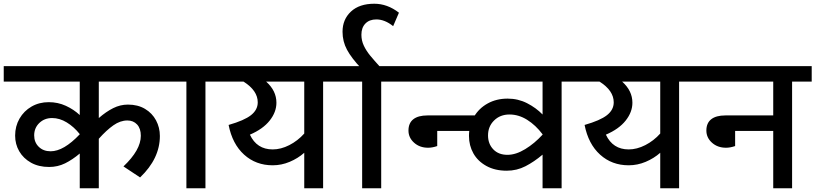

<svg xmlns="http://www.w3.org/2000/svg" viewBox="-40 -1008 4366 1028"><path d="M489 -571V-376Q528 -410 566 -429Q604 -448 645 -448Q698 -448 736.5 -425Q775 -402 795.5 -363.5Q816 -325 816 -280Q816 -159 710 -58L621 -117Q714 -205 714 -281Q714 -320 694 -341.5Q674 -363 642 -363Q604 -363 567 -337Q530 -311 489 -265V0H387V-186Q348 -153 308.5 -133.5Q269 -114 223 -114Q167 -114 126 -137Q85 -160 63 -198Q41 -236 41 -282Q41 -332 64.5 -373Q88 -414 129 -437.5Q170 -461 221 -461Q270 -461 312.5 -441.5Q355 -422 387 -392V-571H-20V-654H854V-571ZM387 -289V-290Q356 -329 317.5 -352.5Q279 -376 239 -376Q198 -376 170.5 -349.5Q143 -323 143 -283Q143 -246 167.5 -222Q192 -198 231 -198Q301 -198 387 -289Z M1165 -571H1060V0H958V-571H834V-654H1165Z M1795 -571H1690V0H1589V-190Q1555 -160 1511 -141.5Q1467 -123 1420 -123Q1330 -123 1267 -180Q1204 -237 1184 -339Q1268 -363 1304 -391.5Q1340 -420 1340 -460Q1340 -523 1264 -571H1145V-654H1795ZM1589 -571H1385Q1440 -522 1440 -458Q1440 -408 1404 -362.5Q1368 -317 1298 -287Q1335 -208 1420 -208Q1464 -208 1509 -231Q1554 -254 1589 -293Z M2106 -571H2001V0H1899V-571H1775V-654H2106Z M1794 -838Q1794 -904 1839 -946Q1884 -988 1964 -988Q2034 -988 2096 -940L2065 -868Q2020 -904 1975 -904Q1938 -904 1916.5 -882Q1895 -860 1895 -822Q1895 -791 1908 -763.5Q1921 -736 1941.5 -711Q1962 -686 2001 -643H1893Q1842 -697 1818 -741.5Q1794 -786 1794 -838Z M2426 -571H2086V-654H2426ZM2523 -307H2301V-226Q2275 -217 2252 -217Q2207 -217 2177 -244Q2147 -271 2147 -309Q2147 -349 2173 -369.5Q2199 -390 2249 -390H2523Z M3071 -571H2967V0H2865V-180Q2820 -142 2773.5 -118Q2727 -94 2673 -94Q2610 -94 2564 -119.5Q2518 -145 2494.5 -187Q2471 -229 2471 -280Q2471 -337 2497.5 -382.5Q2524 -428 2571 -454Q2618 -480 2678 -480Q2734 -480 2782 -455.5Q2830 -431 2865 -395V-571H2406V-654H3071ZM2865 -287V-289Q2828 -338 2782.5 -366.5Q2737 -395 2688 -395Q2638 -395 2605.5 -363Q2573 -331 2573 -283Q2573 -238 2601 -208.5Q2629 -179 2677 -179Q2722 -179 2772 -209.5Q2822 -240 2865 -287Z M3701 -571H3596V0H3495V-190Q3461 -160 3417 -141.5Q3373 -123 3326 -123Q3236 -123 3173 -180Q3110 -237 3090 -339Q3174 -363 3210 -391.5Q3246 -420 3246 -460Q3246 -523 3170 -571H3051V-654H3701ZM3495 -571H3291Q3346 -522 3346 -458Q3346 -408 3310 -362.5Q3274 -317 3204 -287Q3241 -208 3326 -208Q3370 -208 3415 -231Q3460 -254 3495 -293Z M4306 -571H4201V0H4100V-307H3896V-226Q3870 -217 3847 -217Q3802 -217 3772 -244Q3742 -271 3742 -309Q3742 -349 3768 -369.5Q3794 -390 3844 -390H4100V-571H3681V-654H4306Z"/></svg>

Font: Martel Sans SemiBold
Style: Regular
Weight: 600
Designer: Dan Reynolds and Mathieu Réguer
Foundry: Dan Reynolds and Mathieu Réguer
Version: Version 1.002; ttfautohint (v1.1) -l 5 -r 5 -G 72 -x 0 -D la